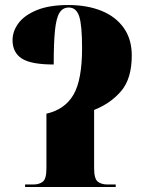

<svg xmlns="http://www.w3.org/2000/svg" viewBox="-20 -745 590 765"><path d="M80 0V-10H114Q136 -10 150.5 -21Q165 -32 165 -75V-292Q239 -309 273 -368Q307 -427 307 -553Q307 -645 295.5 -680Q284 -715 254 -715Q230 -715 217 -694Q204 -673 199 -623.5Q194 -574 194 -488Q103 -488 66.5 -512Q30 -536 30 -585Q30 -621 54 -653Q78 -685 127.5 -705Q177 -725 252 -725Q327 -725 384 -702Q441 -679 473 -634Q505 -589 505 -524Q505 -432 463 -382.5Q421 -333 355 -307V-75Q355 -32 370 -21Q385 -10 406 -10H441V0Z"/></svg>

Font: Noto Serif Display SemiCondensed Black
Style: Regular
Weight: 900
Width: 4
Designer: Monotype Design Team
Foundry: Monotype Imaging Inc.
Version: Version 2.009